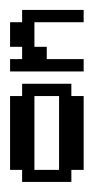

<svg xmlns="http://www.w3.org/2000/svg" viewBox="-20 -361 210 381"><path d="M97.2 -23.9V-170.4H48.3V-23.9ZM23.9 0V-23.9H0V-170.4H23.9V-194.8H121.6V-170.4H146V-23.9H121.6V0ZM0 -219.2V-243.7H23.9V-268.1H0V-316.9H23.9V-341.3H146V-316.9H48.3V-268.1H72.8V-243.7H146V-219.2Z"/></svg>

Font: FS Mondwest Regular
Style: Regular
Weight: 400
Designer: NZWStudios2024
Foundry: https://fontstruct.com
Version: Version 1.0